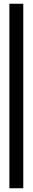

<svg xmlns="http://www.w3.org/2000/svg" viewBox="-20 -780 174 1023"><path d="M30 223V-760H104V223Z"/></svg>

Font: Commune Nuit Debout
Style: Regular
Weight: 400
Designer: Sébastien Marchal
Foundry: Sébastien Marchal
Version: Version 1.003;PS 1.3;hotconv 1.0.88;makeotf.lib2.5.647800